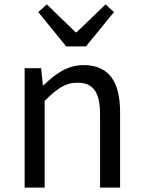

<svg xmlns="http://www.w3.org/2000/svg" viewBox="-20 -853 651 873"><path d="M92 0H183V-394C238 -449 276 -477 332 -477C404 -477 435 -434 435 -332V0H526V-344C526 -483 474 -557 360 -557C286 -557 230 -516 178 -465H175L167 -543H92ZM281 -642H371L498 -798L460 -833L328 -706H324L193 -833L154 -798Z"/></svg>

Font: Noto Sans Mono CJK SC Regular
Style: Regular
Weight: 400
Designer: Ryoko NISHIZUKA (kana & ideographs); Paul D. Hunt (Latin, Greek & Cyrillic); Wenlong ZHANG (bopomofo); Sandoll Communica
Foundry: Adobe Systems Incorporated
Version: Version 1.005;PS 1.005;hotconv 1.0.96;makeotf.lib2.5.65012